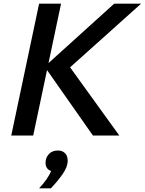

<svg xmlns="http://www.w3.org/2000/svg" viewBox="-20 -735 785 1041"><path d="M41 0 192 -715H311L243 -393L599 -715H745L360 -370L627 0H484L235 -355L160 0ZM256 286H192Q214 263 231.5 238Q249 213 257 192Q227 182 227 147Q227 120 245 100.5Q263 81 294 81Q318 81 332.5 95.5Q347 110 347 136Q347 170 319.5 209Q292 248 256 286Z"/></svg>

Font: Wix Madefor Text SemiBold
Style: Italic
Weight: 600
Italic angle: -12°
Designer: Dalton Maag Ltd
Foundry: Dalton Maag Ltd
Version: Version 3.100